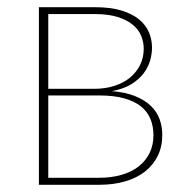

<svg xmlns="http://www.w3.org/2000/svg" viewBox="-20 -513 526 533"><path d="M255 -19.5Q290 -19.5 318 -27.8Q346 -36 365.5 -51.5Q385 -67 395.5 -88.8Q406 -110.5 406 -137.5Q406 -162.5 397.5 -183Q389 -203.5 370.8 -218Q352.5 -232.5 324 -240.2Q295.5 -248 256 -248H114V-19.5ZM114 -474V-266.5H242Q272 -266.5 297.2 -274.5Q322.5 -282.5 340.5 -297.2Q358.5 -312 368.8 -332.5Q379 -353 379 -378Q379 -396 372 -413.2Q365 -430.5 349 -444Q333 -457.5 306.8 -465.8Q280.5 -474 242.5 -474ZM243.5 -493Q287 -493 317.2 -483.8Q347.5 -474.5 366.2 -459Q385 -443.5 393.5 -423.2Q402 -403 402 -380.5Q402 -364 396.8 -345.2Q391.5 -326.5 378.8 -309.5Q366 -292.5 344.5 -279.2Q323 -266 290.5 -260Q328.5 -257 355 -246.2Q381.5 -235.5 398.2 -219.5Q415 -203.5 422.8 -182.8Q430.5 -162 430.5 -138Q430.5 -106 418 -80.5Q405.5 -55 382.8 -37Q360 -19 327.5 -9.5Q295 0 255 0H88V-493Z"/></svg>

Font: Lato ExtraLight
Style: Regular
Weight: 275
Designer: Lukasz Dziedzic with Adam Twardoch and Botio Nikoltchev
Foundry: tyPoland Lukasz Dziedzic
Version: Version 2.015; 2015-08-06; http://www.latofonts.com/